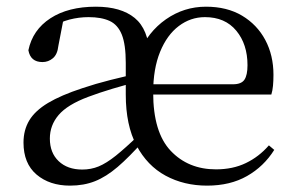

<svg xmlns="http://www.w3.org/2000/svg" viewBox="-20 -551 898 585"><path d="M193.3 14.6Q131.1 14.6 91.3 -19.2Q51.6 -53.1 51.6 -116.5Q51.6 -154.9 69.3 -184.3Q86.9 -213.6 126.3 -237.3Q165.7 -260.9 230.9 -282.3Q270.5 -295.7 317.2 -307.5Q364 -319.3 404.8 -327.7V-303.1Q364.8 -293.3 322.6 -280.6Q280.5 -267.9 248.3 -255.7Q185.3 -232 158.6 -200.6Q131.9 -169.3 131.9 -128.8Q131.9 -85.4 158.8 -59.9Q185.7 -34.4 230.6 -34.4Q257.5 -34.4 280.8 -44Q304 -53.6 332.9 -76.6Q361.7 -99.7 403.6 -140L419.8 -121.1H416.8Q373.3 -72.2 338.4 -42.3Q303.4 -12.4 269.4 1.1Q235.4 14.6 193.3 14.6ZM610.9 14.6Q540.7 14.6 484.6 -15.7Q428.5 -46.1 395.9 -107.7Q363.2 -169.4 363.2 -263V-359.2Q363.2 -415.4 351.1 -445.6Q338.9 -475.8 313.8 -487.3Q288.8 -498.8 250 -498.8Q220.5 -498.8 191.7 -491.4Q162.9 -484 129.7 -463.7L173.2 -491.1L157.8 -411.1Q155 -385.2 141.2 -373.6Q127.4 -361.9 109.4 -361.9Q72.9 -361.9 66.5 -397.9Q79.4 -460 133.6 -495.3Q187.8 -530.6 272.2 -530.6Q348.5 -530.6 390.4 -496.3Q432.3 -462 435.9 -384L402.5 -386.8Q430.6 -453.8 485.6 -492.2Q540.7 -530.6 607.5 -530.6Q671.7 -530.6 717.5 -503.3Q763.4 -475.9 788.3 -429.2Q813.2 -382.4 813.2 -323.2Q813.2 -304.9 811.8 -289.8Q810.4 -274.6 806.7 -262.9H397.8V-294.2H689.7Q715.4 -294.2 724.8 -308.2Q734.1 -322.1 734.1 -352.3Q734.1 -416.2 699.9 -457.5Q665.7 -498.8 604.6 -498.8Q560.6 -498.8 524.8 -471.7Q488.9 -444.7 467.8 -393.1Q446.7 -341.5 446.7 -268.9Q446.7 -148 500.1 -91.5Q553.6 -35 638.1 -35Q689.5 -35 729.2 -54.2Q769 -73.3 799.3 -108.1L815.6 -94.3Q783.8 -43.7 732.6 -14.6Q681.4 14.6 610.9 14.6Z"/></svg>

Font: Noto Serif SC ExtraLight
Style: Regular
Weight: 200
Designer: Ryoko NISHIZUKA 西塚涼子 (kana & ideographs); Frank Grießhammer (Latin, Greek & Cyrillic); Wenlong ZHANG 张文龙 (bopomofo); San
Foundry: Adobe
Version: Version 2.002-H1;hotconv 1.1.0;makeotfexe 2.6.0